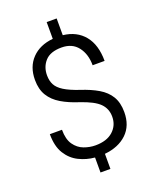

<svg xmlns="http://www.w3.org/2000/svg" viewBox="-167 -916 893 1111"><g transform="rotate(-20 279.5 -361.0)"><path d="M429.2 -179.2Q429.2 -228 396.5 -261Q363.8 -293.9 280.8 -321.8Q219.2 -341.3 174.6 -367.9Q129.9 -394.5 105.7 -433.8Q81.5 -473.1 81.5 -531.2Q81.5 -611.8 129.6 -661.9Q177.7 -711.9 259.8 -719.7V-822.8H321.3V-719.7Q404.8 -710.4 451.4 -653.3Q498 -596.2 498 -497.1H424.3Q424.3 -565.9 389.6 -610.6Q355 -655.3 289.6 -655.3Q220.7 -655.3 188.5 -619.9Q156.2 -584.5 156.2 -532.2Q156.2 -498.5 169.2 -473.9Q182.1 -449.2 214.8 -428.7Q247.6 -408.2 306.6 -388.2Q368.7 -368.2 412.8 -342Q457 -315.9 480.5 -277.1Q503.9 -238.3 503.9 -180.2Q503.9 -96.7 452.9 -48.1Q401.9 0.5 315.9 8.8V101.6H254.9V9.3Q203.6 4.9 158 -17.8Q112.3 -40.5 83.7 -86.4Q55.2 -132.3 55.2 -207H129.9Q129.9 -147.9 153.1 -115Q176.3 -82 211.4 -68.8Q246.6 -55.7 282.2 -55.7Q352.1 -55.7 390.6 -90.6Q429.2 -125.5 429.2 -179.2Z"/></g></svg>

Font: Vazirmatn FD Light
Style: Regular
Weight: 300
Designer: Saber Rastikerdar
Foundry: Saber Rastikerdar
Version: Version 33.003